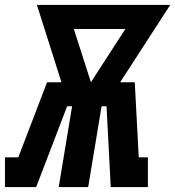

<svg xmlns="http://www.w3.org/2000/svg" viewBox="-53 -755 707 775"><path d="M-33 0V-120H21L137 -423H195L96 -735H634L432 -423H491L507 -120H544V0H394L377 -326H357L303 0H184L238 -326H218L93 0ZM314 -423 453 -638H245Z"/></svg>

Font: Iosevka Slab HvExObl
Style: Regular
Weight: 900
Width: 7
Italic angle: -9°
Monospace: yes
Designer: Belleve Invis
Foundry: Belleve Invis
Version: Version 11.1.1; ttfautohint (v1.8.3)